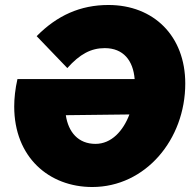

<svg xmlns="http://www.w3.org/2000/svg" viewBox="-20 -733 774 770"><path d="M520 -416H50C41 -377 37 -338 37 -306C37 -102 177 17 350 17C563 17 723 -173 723 -398C723 -589 596 -713 415 -713C302 -713 209 -671 127 -588L250 -460C300 -516 345 -540 400 -540C475 -540 514 -490 520 -416ZM244 -271 499 -274C474 -208 427 -156 363 -156C294 -156 254 -203 244 -271Z"/></svg>

Font: Fixel Text 20240404 Black
Style: Italic
Weight: 900
Width: 4
Italic angle: -10°
Designer: AlfaBravo + MacPaw
Foundry: Kyrylo Tkachov, Marchela Mozhyna, Serhii Makarenko, Maria Weinstein, Zakhar Kryvoshyya
Version: Version 1.211;Glyphs 3.2 (3225)